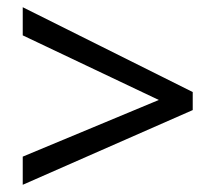

<svg xmlns="http://www.w3.org/2000/svg" viewBox="-20 -628 598 532"><path d="M43 -194 420 -351 43 -530V-608L514 -373V-323L43 -116Z"/></svg>

Font: Noto Sans Adlam New
Style: Regular
Weight: 400
Designer: Mark Jamra, Neil Patel
Foundry: JamraPatel LLC
Version: Version 3.000